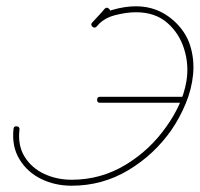

<svg xmlns="http://www.w3.org/2000/svg" viewBox="-20 -582 636 611"><path d="M327 -554Q334 -548 327 -541Q317 -530 307.5 -519.5Q298 -509 288 -498Q288 -498 288 -498Q288 -498 288 -498Q281 -491 274 -497Q267 -504 274 -511Q284 -522 294 -532.5Q304 -543 313 -554Q320 -561 327 -554ZM275 -497Q267 -503 274 -511Q298 -539 337.5 -550.5Q377 -562 413 -562Q481 -562 532 -517Q571 -482 585 -437.5Q599 -393 594.5 -345.5Q590 -298 571 -252.5Q552 -207 526 -169Q471 -90 388.5 -40.5Q306 9 208 9Q155 9 111 -12.5Q67 -34 42 -75Q17 -116 23 -172Q23 -172 23 -172Q23 -172 23 -172Q24 -181 33 -180Q43 -179 42 -170Q36 -119 58.5 -83Q81 -47 121 -28.5Q161 -10 208 -10Q301 -10 379.5 -57.5Q458 -105 510 -180Q533 -212 549.5 -247.5Q566 -283 573 -322Q582 -375 566 -426Q550 -477 511.5 -510Q473 -543 413 -543Q382 -543 345.5 -533.5Q309 -524 288 -498Q282 -491 275 -497ZM298 -255Q289 -255 289 -264Q289 -274 298 -274Q365 -274 431.5 -274Q498 -274 564 -274Q564 -274 564 -274Q564 -274 564 -274Q574 -274 574 -264Q574 -255 564 -255Q498 -255 431.5 -255Q365 -255 298 -255Q298 -255 298 -255Q298 -255 298 -255Z"/></svg>

Font: FRB American Cursive Guidelines Arrows Extralight
Style: Italic
Weight: 200
Italic angle: -25°
Version: Version 2.0;Modular Font Editor K font №1